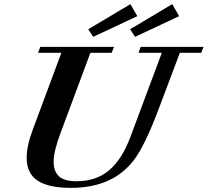

<svg xmlns="http://www.w3.org/2000/svg" viewBox="-20 -888 996 921"><path d="M427.2 -711.4 403.3 -747.6 605.5 -868.2 638.7 -810.5ZM627.9 -711.4 604 -747.6 806.2 -868.2 839.4 -810.5ZM319.8 13.2Q212.4 13.2 160.2 -21.7Q107.9 -56.6 107.9 -130.4Q107.9 -188 137.2 -266.1L274.4 -634.8H162.6L173.3 -663.1H526.9L515.6 -634.8H413.6L269 -246.1Q237.3 -161.1 237.3 -112.3Q237.3 -65.9 262.9 -42.2Q288.6 -18.6 347.2 -18.6Q440.9 -18.6 502.9 -70.8Q564.9 -123 604.5 -228.5L756.3 -634.8H644.5L654.8 -663.1H956.1L945.3 -634.8H842.8L739.3 -360.4Q673.8 -187.5 622.6 -120.6Q521 13.2 319.8 13.2Z"/></svg>

Font: Elstob
Style: Bold Italic
Weight: 700
Italic angle: -20°
Designer: Peter S. Baker
Version: Version 1.015